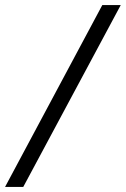

<svg xmlns="http://www.w3.org/2000/svg" viewBox="-69 -737 498 760"><path d="M-49 3 336 -717H409L23 3Z"/></svg>

Font: Noto Sans UI Condensed
Style: Italic
Weight: 400
Width: 3
Italic angle: -12°
Designer: Monotype Design Team
Foundry: Monotype Imaging Inc.
Version: Version 1.901